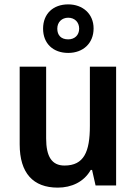

<svg xmlns="http://www.w3.org/2000/svg" viewBox="-20 -848 624 878"><path d="M292 -606C360 -606 408 -650 408 -718C408 -785 358 -828 292 -828C223 -828 177 -785 177 -717C177 -649 223 -606 292 -606ZM292 -668C259 -668 242 -687 242 -717C242 -747 263 -767 292 -767C321 -767 342 -747 342 -717C342 -687 321 -668 292 -668ZM511 -543H391V-272C391 -154 364 -91 275 -91C217 -91 191 -132 191 -215V-543H70V-188C70 -56 132 10 244 10C307 10 364 -16 395 -71H401L417 0H511Z"/></svg>

Font: Noto Sans Arabic SemCond SemBd
Style: Regular
Weight: 600
Width: 4
Designer: Monotype Design Team, Nadine Chahine, Nizar Qandah and Khaled Hosny
Foundry: Monotype Imaging Inc.
Version: Version 2.012